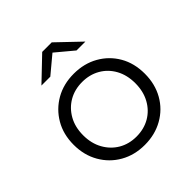

<svg xmlns="http://www.w3.org/2000/svg" viewBox="-196 -873 1020 1020"><g transform="rotate(-45 313.5 -363.5)"><path d="M313.5 4.7Q236.6 4.7 176.3 -29.7Q116 -64 81.1 -124.7Q46.1 -185.5 46.1 -263.1Q46.1 -341.7 81.2 -401.6Q116.2 -461.5 176.3 -495.9Q236.4 -530.2 313.5 -530.2Q390.6 -530.2 451.2 -495.9Q511.8 -461.6 546.4 -401.7Q580.9 -341.9 580.9 -263.1Q580.9 -185.3 546.4 -124.6Q512 -64 451.1 -29.7Q390.3 4.7 313.5 4.7ZM313.5 -57.9Q369.9 -57.9 414.2 -83.5Q458.4 -109.2 483.9 -155.7Q509.4 -202.2 509.4 -263Q509.4 -324.8 483.9 -370.8Q458.4 -416.8 414.2 -442.2Q369.9 -467.6 313.8 -467.6Q257.7 -467.6 213.6 -442.2Q169.6 -416.8 143.6 -370.8Q117.6 -324.8 117.6 -263Q117.6 -202.2 143.6 -155.7Q169.6 -109.2 213.6 -83.5Q257.6 -57.9 313.5 -57.9ZM147.7 -607 277.1 -730.6H348.8L478.1 -607H411.5L285 -712.6H340.9L214.4 -607Z"/></g></svg>

Font: Montserrat Thin
Style: Regular
Weight: 100
Designer: Julieta Ulanovsky
Foundry: Julieta Ulanovsky
Version: Version 9.000